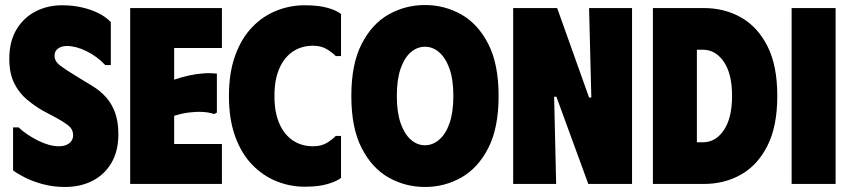

<svg xmlns="http://www.w3.org/2000/svg" viewBox="-20 -732 3387 764"><path d="M451 -198Q451 -131 423.5 -84Q396 -37 348 -12.5Q300 12 239 12Q191 12 149 0.5Q107 -11 76.5 -27Q46 -43 32 -54V-225H54Q86 -195 131.5 -172.5Q177 -150 214 -150Q232 -150 244.5 -155.5Q257 -161 264 -171Q271 -181 271 -193Q271 -216 255.5 -229.5Q240 -243 206 -262L148 -293Q117 -311 86.5 -336.5Q56 -362 36.5 -401Q17 -440 17 -498Q17 -567 45.5 -614.5Q74 -662 121.5 -686.5Q169 -711 227 -711Q268 -711 304 -703Q340 -695 370 -680.5Q400 -666 421 -644V-473H399Q366 -508 324 -528.5Q282 -549 246 -549Q225 -549 211 -539Q197 -529 197 -510Q197 -488 219.5 -471Q242 -454 282 -430L344 -392Q378 -372 402 -345Q426 -318 438.5 -282Q451 -246 451 -198Z M863 -700V-541H673V-415Q702 -425 731.5 -431.5Q761 -438 789.5 -440Q818 -442 843 -439V-284L832 -278Q813 -285 787.5 -286.5Q762 -288 733 -284.5Q704 -281 673 -271V-159H863V0H498V-700Z M891 -350Q891 -443 916 -511.5Q941 -580 983.5 -624Q1026 -668 1080 -689.5Q1134 -711 1192 -711Q1248 -711 1284.5 -700.5Q1321 -690 1337 -676V-509H1316Q1304 -522 1281 -536Q1258 -550 1226 -550Q1180 -550 1145.5 -527Q1111 -504 1091.5 -459.5Q1072 -415 1072 -350Q1072 -285 1091.5 -240.5Q1111 -196 1145.5 -173Q1180 -150 1226 -150Q1259 -150 1281.5 -164Q1304 -178 1316 -191H1337V-24Q1321 -11 1284.5 0Q1248 11 1192 11Q1135 11 1081 -10.5Q1027 -32 984 -76Q941 -120 916 -188.5Q891 -257 891 -350Z M1378 -350Q1378 -477 1419 -557Q1460 -637 1526.5 -674.5Q1593 -712 1671 -712Q1749 -712 1815.5 -674.5Q1882 -637 1923 -557Q1964 -477 1964 -350Q1964 -223 1923 -143Q1882 -63 1815.5 -25.5Q1749 12 1671 12Q1593 12 1526.5 -25.5Q1460 -63 1419 -143Q1378 -223 1378 -350ZM1559 -350Q1559 -286 1574 -242.5Q1589 -199 1614.5 -176.5Q1640 -154 1671 -154Q1702 -154 1728 -176.5Q1754 -199 1769 -242.5Q1784 -286 1784 -350Q1784 -416 1768.5 -459Q1753 -502 1727.5 -524Q1702 -546 1671 -546Q1640 -546 1614.5 -524Q1589 -502 1574 -458.5Q1559 -415 1559 -350Z M2324 -700H2495V0H2321L2194 -347H2185L2193 0H2022V-700H2197L2324 -344H2333Z M2780 -700H2578V0H2780Q2863 0 2929 -37.5Q2995 -75 3034 -152.5Q3073 -230 3073 -350Q3073 -471 3034 -548Q2995 -625 2929 -662.5Q2863 -700 2780 -700ZM2778 -166H2753V-534H2778Q2827 -534 2860 -486.5Q2893 -439 2893 -350Q2893 -263 2860.5 -214.5Q2828 -166 2778 -166Z M3130 -700H3305V0H3130Z"/></svg>

Font: Phudu Light ExtraBold
Style: Regular
Weight: 800
Version: Version 1.005;gftools[0.9.23]